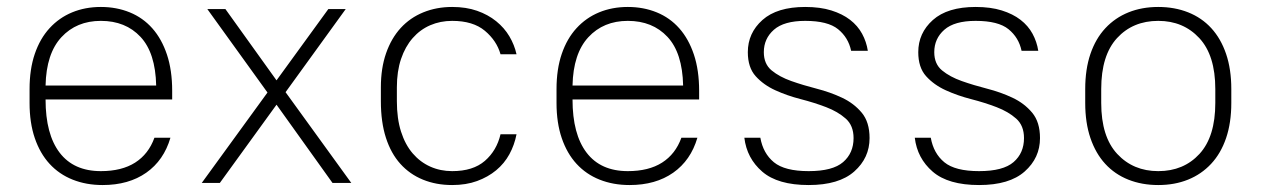

<svg xmlns="http://www.w3.org/2000/svg" viewBox="-20 -526 3625 552"><path d="M275 6Q228 6 189 -9.5Q150 -25 122.5 -55Q95 -85 80 -129Q65 -173 65 -230V-270Q65 -327 80 -371Q95 -415 122.5 -445Q150 -475 187.5 -490.5Q225 -506 270 -506Q315 -506 353 -490.5Q391 -475 418 -444.5Q445 -414 460 -369Q475 -324 475 -265V-240H111Q111 -140 151.5 -87Q192 -34 270 -34Q330 -34 368.5 -58.5Q407 -83 424 -130H470Q451 -65 400.5 -29.5Q350 6 275 6ZM270 -466Q200 -466 156.5 -419Q113 -372 111 -280H429Q427 -374 384 -420Q341 -466 270 -466Z M749 -260 576 -500H628L775 -295L924 -500H974L801 -261L990 0H936L775 -225L612 0H560Z M1280 6Q1234 6 1196 -9.5Q1158 -25 1131 -55Q1104 -85 1089.5 -130Q1075 -175 1075 -235V-275Q1075 -330 1090 -373Q1105 -416 1132 -445.5Q1159 -475 1197 -490.5Q1235 -506 1280 -506Q1320 -506 1351.5 -495Q1383 -484 1406.5 -465Q1430 -446 1444.5 -421.5Q1459 -397 1465 -370H1419Q1408 -409 1374 -437.5Q1340 -466 1280 -466Q1246 -466 1217 -453.5Q1188 -441 1166.5 -416.5Q1145 -392 1133 -356.5Q1121 -321 1121 -275V-235Q1121 -185 1133 -147.5Q1145 -110 1166.5 -85Q1188 -60 1217 -47Q1246 -34 1280 -34Q1340 -34 1374 -63.5Q1408 -93 1419 -140H1465Q1459 -109 1444.5 -82.5Q1430 -56 1406.5 -36.5Q1383 -17 1351.5 -5.5Q1320 6 1280 6Z M1790 6Q1743 6 1704 -9.5Q1665 -25 1637.5 -55Q1610 -85 1595 -129Q1580 -173 1580 -230V-270Q1580 -327 1595 -371Q1610 -415 1637.5 -445Q1665 -475 1702.5 -490.5Q1740 -506 1785 -506Q1830 -506 1868 -490.5Q1906 -475 1933 -444.5Q1960 -414 1975 -369Q1990 -324 1990 -265V-240H1626Q1626 -140 1666.5 -87Q1707 -34 1785 -34Q1845 -34 1883.5 -58.5Q1922 -83 1939 -130H1985Q1966 -65 1915.5 -29.5Q1865 6 1790 6ZM1785 -466Q1715 -466 1671.5 -419Q1628 -372 1626 -280H1944Q1942 -374 1899 -420Q1856 -466 1785 -466Z M2305 6Q2216 6 2171.5 -32.5Q2127 -71 2120 -130H2166Q2174 -85 2205 -59.5Q2236 -34 2305 -34Q2374 -34 2404 -60Q2434 -86 2434 -129Q2434 -165 2411.5 -185Q2389 -205 2355 -218Q2321 -231 2282 -241Q2243 -251 2209 -266.5Q2175 -282 2152.5 -307Q2130 -332 2130 -376Q2130 -431 2172 -468.5Q2214 -506 2295 -506Q2338 -506 2370 -496Q2402 -486 2424 -469Q2446 -452 2458.5 -429Q2471 -406 2475 -380H2427Q2419 -418 2389.5 -442Q2360 -466 2295 -466Q2234 -466 2205 -440.5Q2176 -415 2176 -376Q2176 -342 2198.5 -323.5Q2221 -305 2255 -293Q2289 -281 2328 -271Q2367 -261 2401 -245Q2435 -229 2457.5 -202Q2480 -175 2480 -129Q2480 -72 2436 -33Q2392 6 2305 6Z M2795 6Q2706 6 2661.5 -32.5Q2617 -71 2610 -130H2656Q2664 -85 2695 -59.5Q2726 -34 2795 -34Q2864 -34 2894 -60Q2924 -86 2924 -129Q2924 -165 2901.5 -185Q2879 -205 2845 -218Q2811 -231 2772 -241Q2733 -251 2699 -266.5Q2665 -282 2642.5 -307Q2620 -332 2620 -376Q2620 -431 2662 -468.5Q2704 -506 2785 -506Q2828 -506 2860 -496Q2892 -486 2914 -469Q2936 -452 2948.5 -429Q2961 -406 2965 -380H2917Q2909 -418 2879.5 -442Q2850 -466 2785 -466Q2724 -466 2695 -440.5Q2666 -415 2666 -376Q2666 -342 2688.5 -323.5Q2711 -305 2745 -293Q2779 -281 2818 -271Q2857 -261 2891 -245Q2925 -229 2947.5 -202Q2970 -175 2970 -129Q2970 -72 2926 -33Q2882 6 2795 6Z M3310 6Q3263 6 3224 -9.5Q3185 -25 3157.5 -55Q3130 -85 3115 -129Q3100 -173 3100 -230V-270Q3100 -327 3115 -371Q3130 -415 3158 -445Q3186 -475 3224.5 -490.5Q3263 -506 3310 -506Q3357 -506 3396 -490.5Q3435 -475 3462.5 -445Q3490 -415 3505 -371Q3520 -327 3520 -270V-230Q3520 -173 3505 -129Q3490 -85 3462 -55Q3434 -25 3395.5 -9.5Q3357 6 3310 6ZM3310 -34Q3383 -34 3428.5 -83.5Q3474 -133 3474 -230V-270Q3474 -367 3428 -416.5Q3382 -466 3310 -466Q3237 -466 3191.5 -416.5Q3146 -367 3146 -270V-230Q3146 -133 3192 -83.5Q3238 -34 3310 -34Z"/></svg>

Font: PT Root UI Light
Style: Regular
Weight: 300
Designer: Vitaly Kuzmin
Foundry: ParaType Ltd.
Version: Version 2.000G